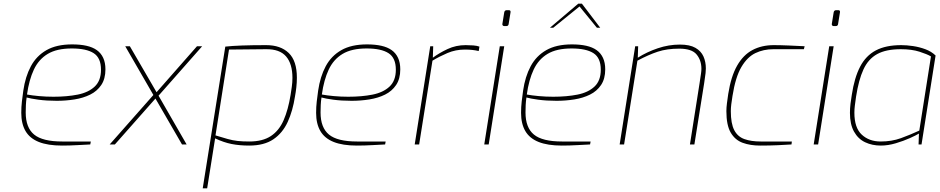

<svg xmlns="http://www.w3.org/2000/svg" viewBox="-20 -781 5082 1038"><path d="M315 6Q239 6 190 -13.5Q141 -33 118 -72.5Q95 -112 95 -171Q95 -203 98.5 -233Q102 -263 106 -291Q117 -367 147 -423Q177 -479 231.5 -510Q286 -541 370 -541Q414 -541 447.5 -533.5Q481 -526 503.5 -510Q526 -494 538 -468Q550 -442 550 -406Q550 -355 527.5 -321.5Q505 -288 467.5 -269.5Q430 -251 383 -243.5Q336 -236 287 -236Q232 -236 188 -242Q144 -248 124 -254Q121 -234 120 -213.5Q119 -193 119 -173Q119 -91 164.5 -53.5Q210 -16 317 -16H471L468 0Q443 1 400.5 3.5Q358 6 315 6ZM269 -258Q342 -258 400 -269.5Q458 -281 492 -313Q526 -345 526 -404Q526 -468 486.5 -493.5Q447 -519 368 -519Q287 -519 238 -489.5Q189 -460 163 -404.5Q137 -349 126 -270Q153 -265 191 -261.5Q229 -258 269 -258Z M964 0 817 -254 657 -531H682L833 -271L989 0ZM573 0 815 -274 822 -250 601 0ZM833 -259 826 -282 1045 -531H1073Z M1076 237 1198 -529Q1233 -533 1288 -535Q1343 -537 1419 -537Q1497 -537 1541 -494.5Q1585 -452 1585 -361Q1585 -335 1582 -308.5Q1579 -282 1575 -261Q1563 -182 1535.5 -122Q1508 -62 1458 -28Q1408 6 1327 6Q1275 6 1232 -2.5Q1189 -11 1143 -33L1100 237ZM1328 -16Q1400 -16 1444.5 -45.5Q1489 -75 1513.5 -131.5Q1538 -188 1551 -268Q1554 -287 1557.5 -311.5Q1561 -336 1561 -360Q1561 -436 1526.5 -476Q1492 -516 1418 -515L1218 -513L1145 -49Q1184 -37 1211 -29.5Q1238 -22 1264.5 -19Q1291 -16 1328 -16Z M1909 6Q1833 6 1784 -13.5Q1735 -33 1712 -72.5Q1689 -112 1689 -171Q1689 -203 1692.5 -233Q1696 -263 1700 -291Q1711 -367 1741 -423Q1771 -479 1825.5 -510Q1880 -541 1964 -541Q2008 -541 2041.5 -533.5Q2075 -526 2097.5 -510Q2120 -494 2132 -468Q2144 -442 2144 -406Q2144 -355 2121.5 -321.5Q2099 -288 2061.5 -269.5Q2024 -251 1977 -243.5Q1930 -236 1881 -236Q1826 -236 1782 -242Q1738 -248 1718 -254Q1715 -234 1714 -213.5Q1713 -193 1713 -173Q1713 -91 1758.5 -53.5Q1804 -16 1911 -16H2065L2062 0Q2037 1 1994.5 3.5Q1952 6 1909 6ZM1863 -258Q1936 -258 1994 -269.5Q2052 -281 2086 -313Q2120 -345 2120 -404Q2120 -468 2080.5 -493.5Q2041 -519 1962 -519Q1881 -519 1832 -489.5Q1783 -460 1757 -404.5Q1731 -349 1720 -270Q1747 -265 1785 -261.5Q1823 -258 1863 -258Z M2222 0 2306 -531H2322L2320 -469Q2355 -495 2400 -516Q2445 -537 2497 -537Q2519 -537 2538.5 -535.5Q2558 -534 2572 -529L2568 -505Q2552 -509 2533.5 -511Q2515 -513 2493 -513Q2443 -513 2399.5 -494.5Q2356 -476 2318 -453L2246 0Z M2706 -640Q2701 -640 2698 -643.5Q2695 -647 2696 -652L2706 -714Q2708 -726 2720 -726H2731Q2737 -726 2739 -722.5Q2741 -719 2740 -714L2730 -652Q2729 -640 2717 -640ZM2598 0 2682 -531H2706L2622 0Z M3017 6Q2941 6 2892 -13.5Q2843 -33 2820 -72.5Q2797 -112 2797 -171Q2797 -203 2800.5 -233Q2804 -263 2808 -291Q2819 -367 2849 -423Q2879 -479 2933.5 -510Q2988 -541 3072 -541Q3116 -541 3149.5 -533.5Q3183 -526 3205.5 -510Q3228 -494 3240 -468Q3252 -442 3252 -406Q3252 -355 3229.5 -321.5Q3207 -288 3169.5 -269.5Q3132 -251 3085 -243.5Q3038 -236 2989 -236Q2934 -236 2890 -242Q2846 -248 2826 -254Q2823 -234 2822 -213.5Q2821 -193 2821 -173Q2821 -91 2866.5 -53.5Q2912 -16 3019 -16H3173L3170 0Q3145 1 3102.5 3.5Q3060 6 3017 6ZM2971 -258Q3044 -258 3102 -269.5Q3160 -281 3194 -313Q3228 -345 3228 -404Q3228 -468 3188.5 -493.5Q3149 -519 3070 -519Q2989 -519 2940 -489.5Q2891 -460 2865 -404.5Q2839 -349 2828 -270Q2855 -265 2893 -261.5Q2931 -258 2971 -258ZM2953 -631 3106 -761H3126L3225 -631H3207L3113 -746L2971 -631Z M3330 0 3414 -531H3430L3428 -469Q3477 -500 3536 -520Q3595 -540 3656 -540Q3709 -540 3739.5 -522.5Q3770 -505 3783 -476Q3796 -447 3796 -411Q3796 -401 3794.5 -386Q3793 -371 3787 -332L3734 0H3710L3762 -331Q3768 -370 3770 -384.5Q3772 -399 3772 -409Q3772 -455 3746 -486.5Q3720 -518 3652 -518Q3586 -518 3536 -501.5Q3486 -485 3426 -453L3354 0Z M4089 6Q4036 6 3995 -9Q3954 -24 3930.5 -64Q3907 -104 3907 -180Q3907 -199 3910 -222.5Q3913 -246 3917 -273Q3932 -368 3965 -426Q3998 -484 4048 -510.5Q4098 -537 4163 -537Q4198 -537 4245.5 -535Q4293 -533 4330 -531L4326 -515H4161Q4108 -515 4064 -494Q4020 -473 3988 -418.5Q3956 -364 3940 -262Q3936 -238 3933.5 -217.5Q3931 -197 3931 -180Q3931 -113 3949.5 -77.5Q3968 -42 4004.5 -29Q4041 -16 4093 -16H4261L4259 0Q4228 2 4185 4Q4142 6 4089 6Z M4487 -640Q4482 -640 4479 -643.5Q4476 -647 4477 -652L4487 -714Q4489 -726 4501 -726H4512Q4518 -726 4520 -722.5Q4522 -719 4521 -714L4511 -652Q4510 -640 4498 -640ZM4379 0 4463 -531H4487L4403 0Z M4742 6Q4695 6 4657 -12Q4619 -30 4597 -69.5Q4575 -109 4575 -171Q4575 -194 4578 -220Q4581 -246 4585 -268Q4599 -361 4630 -420.5Q4661 -480 4715 -508.5Q4769 -537 4852 -537Q4881 -537 4915.5 -532Q4950 -527 4982.5 -515Q5015 -503 5038 -481L4962 0H4946L4948 -59Q4934 -50 4899.5 -34.5Q4865 -19 4823 -6.5Q4781 6 4742 6ZM4741 -16Q4801 -16 4850.5 -34Q4900 -52 4950 -75L5013 -476Q4993 -488 4951 -501.5Q4909 -515 4850 -515Q4770 -515 4722 -488.5Q4674 -462 4648 -405.5Q4622 -349 4608 -258Q4604 -230 4601.5 -210Q4599 -190 4599 -172Q4599 -90 4639 -53Q4679 -16 4741 -16Z"/></svg>

Font: Exo Thin Thin
Style: Italic
Weight: 250
Italic angle: -9°
Version: Version 2.000